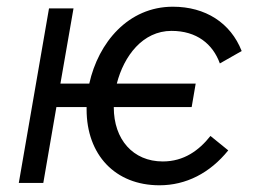

<svg xmlns="http://www.w3.org/2000/svg" viewBox="-20 -545 758 572"><path d="M36 0H109L148 -226H238V-219C238 -84 323 7 455 7C534 7 605 -29 660 -97L607 -140C573 -97 528 -64 465 -64C376 -64 319 -130 319 -225V-226H551L563 -296H328C349 -378 405 -453 491 -453C566 -453 614 -414 635 -356L700 -393C667 -477 592 -525 495 -525C362 -525 273 -418 246 -296H160L199 -520H126Z"/></svg>

Font: Fixel Text 20240404
Style: Italic
Weight: 400
Width: 4
Italic angle: -10°
Designer: AlfaBravo + MacPaw
Foundry: Kyrylo Tkachov, Marchela Mozhyna, Serhii Makarenko, Maria Weinstein, Zakhar Kryvoshyya
Version: Version 1.211;Glyphs 3.2 (3225)